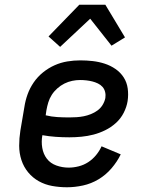

<svg xmlns="http://www.w3.org/2000/svg" viewBox="-20 -783 640 811"><path d="M263 8Q231 8 200.5 2.5Q170 -3 144 -17.5Q118 -32 99 -55Q80 -78 70.5 -107Q61 -136 61 -167.5Q61 -199 66 -231L83 -331Q87 -358 96.5 -384.5Q106 -411 122.5 -435Q139 -459 162 -477.5Q185 -496 211 -507.5Q237 -519 264.5 -523.5Q292 -528 319 -528Q346 -528 372 -525Q398 -522 422.5 -514Q447 -506 468 -491.5Q489 -477 502.5 -456Q516 -435 519.5 -409Q523 -383 519 -356Q515 -331 502.5 -306.5Q490 -282 469.5 -263.5Q449 -245 424.5 -233Q400 -221 375 -214.5Q350 -208 324 -205.5Q298 -203 273 -203Q244 -203 215.5 -205Q187 -207 159 -212Q154 -185 158.5 -158.5Q163 -132 178 -112.5Q193 -93 218 -84Q243 -75 270 -75Q291 -75 312.5 -80.5Q334 -86 352.5 -98Q371 -110 385.5 -127.5Q400 -145 409 -165L490 -131Q475 -100 451 -72Q427 -44 396 -25.5Q365 -7 330.5 0.5Q296 8 263 8ZM273 -287Q288 -287 303.5 -288Q319 -289 334 -292Q349 -295 364 -301Q379 -307 392 -316.5Q405 -326 413.5 -340Q422 -354 425 -369Q427 -382 424 -394.5Q421 -407 413 -416Q405 -425 393.5 -430.5Q382 -436 370 -439Q358 -442 345 -443.5Q332 -445 318 -445Q302 -445 285 -441.5Q268 -438 252 -430Q236 -422 222 -409.5Q208 -397 198.5 -382Q189 -367 184 -350.5Q179 -334 176 -317L173 -296Q197 -290 222 -288.5Q247 -287 273 -287ZM234 -585 185 -629 315 -763H425L508 -625L451 -590L361 -704Z"/></svg>

Font: Iosevka HT Medium Extended
Style: Italic
Weight: 500
Width: 7
Italic angle: -9°
Monospace: yes
Designer: Belleve Invis
Foundry: Belleve Invis
Version: Version 32.3.0; ttfautohint (v1.8.4)